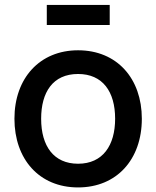

<svg xmlns="http://www.w3.org/2000/svg" viewBox="-20 -764 650 798"><path d="M304.5 15C465.5 15 569.5 -101.5 569.5 -270.5C569.5 -437.5 466.5 -555 304.5 -555C145.5 -555 40 -439.5 40 -270.5C40 -103 142.5 15 304.5 15ZM151 -270.5C151 -380.5 199.5 -456.5 304.5 -456.5C406.5 -456.5 458.5 -383.5 458.5 -270.5C458.5 -160 407.5 -83.5 304.5 -83.5C203.5 -83.5 151 -156.5 151 -270.5ZM174.5 -660H436V-743.5H174.5Z"/></svg>

Font: Eudonet SemiBold
Style: Regular
Weight: 600
Designer: Mikhail Sharanda
Foundry: Mikhail Sharanda
Version: Version 4.503;Glyphs 3.1.2 (3151)